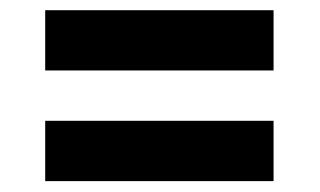

<svg xmlns="http://www.w3.org/2000/svg" viewBox="-20 -499 612 367"><path d="M502.9 -364.3H66.4V-479.5H502.9ZM502.9 -152.8H66.4V-268.1H502.9Z"/></svg>

Font: RobotoInd
Style: Bold
Weight: 700
Designer: Google
Version: Version 2.001150; 2014